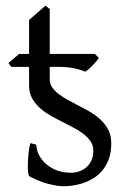

<svg xmlns="http://www.w3.org/2000/svg" viewBox="-20 -645 458 680"><path d="M374 -138.2Q374 -103.5 364.3 -78.9Q354.5 -54.2 338.9 -37.1Q323.2 -20 304.2 -9.8Q285.2 0.5 266.6 5.9Q248 11.2 231.7 12.9Q215.3 14.6 206.1 14.6Q182.6 14.6 149.7 5.9Q116.7 -2.9 84 -21Q80.6 -22.5 79.3 -36.9Q78.1 -51.3 78.9 -70.1Q79.6 -88.9 81.8 -107.9Q84 -127 87.4 -138.2L108.4 -132.8Q109.4 -112.3 119.1 -94.2Q128.9 -76.2 145.3 -62.5Q161.6 -48.8 183.3 -41Q205.1 -33.2 230.5 -33.2Q248 -33.2 262.7 -38.8Q277.3 -44.4 288.1 -54.7Q298.8 -64.9 304.7 -79.3Q310.5 -93.8 310.5 -110.8Q310.5 -130.4 300 -145.5Q289.6 -160.6 272.5 -173.1Q255.4 -185.5 233.6 -196.5Q211.9 -207.5 189.5 -219.2Q168.9 -229.5 149.9 -241.2Q130.9 -252.9 116 -267.6Q101.1 -282.2 92 -300.3Q83 -318.4 83 -341.8V-408.2H20L9.8 -421.9L47.9 -454.1H83V-574.2L141.1 -625L156.2 -612.8V-454.1H315.9L330.1 -439.9Q325.7 -433.1 319.1 -425.5Q312.5 -418 305.7 -410.9Q298.8 -403.8 292.2 -398.4Q285.6 -393.1 280.8 -391.1Q269 -397 245.1 -402.6Q221.2 -408.2 181.6 -408.2H156.2V-362.8Q156.7 -347.7 164.8 -335.7Q172.9 -323.7 186.3 -313.2Q199.7 -302.7 217 -293Q234.4 -283.2 254.4 -272.9Q275.4 -262.2 296.9 -250Q318.4 -237.8 335.4 -221.9Q352.5 -206.1 363.3 -185.8Q374 -165.5 374 -138.2Z"/></svg>

Font: Akkhara
Style: Regular
Weight: 400
Designer: J. Victor Gaultney
Version: Version 1.00 June 13, 2006, initial release